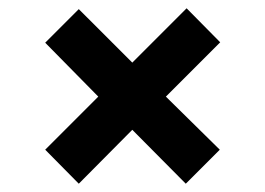

<svg xmlns="http://www.w3.org/2000/svg" viewBox="-20 -558 640 463"><path d="M170 -115 89 -197 217 -325 89 -455 170 -536 299 -407 430 -538 511 -456 380 -325 510 -197 428 -115 299 -245Z"/></svg>

Font: JetBrains Mono NL
Style: Bold
Weight: 700
Monospace: yes
Designer: Philipp Nurullin, Konstantin Bulenkov
Foundry: JetBrains
Version: Version 2.305; ttfautohint (v1.8.4.7-5d5b)